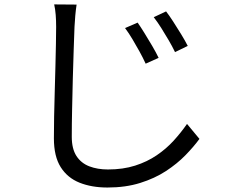

<svg xmlns="http://www.w3.org/2000/svg" viewBox="-20 -793 1040 871"><path d="M604.4 -690.4Q616.9 -672.7 634.7 -644Q652.5 -615.3 670.3 -585Q688 -554.8 699.6 -530.6L640.8 -504.1Q628.4 -531.2 612.8 -559.5Q597.2 -587.9 580.7 -615.4Q564.3 -643 547.3 -665.7ZM733.4 -741.3Q747 -723.9 765.3 -695.7Q783.6 -667.6 801.8 -637.7Q820 -607.9 831.7 -584.7L774 -556.6Q761.3 -583.1 744.9 -611Q728.6 -639 711.5 -666.1Q694.3 -693.3 677.4 -715ZM327.5 -772.2Q323.7 -747.2 321.5 -721.9Q319.4 -696.5 318 -671.4Q316.6 -629.4 314.3 -567.4Q312 -505.4 310.3 -435.7Q308.6 -366 307.1 -297.2Q305.6 -228.4 305.6 -172.7Q305.6 -118 326.8 -85.3Q348.1 -52.7 385.3 -38.4Q422.4 -24.2 469.8 -24.2Q538.2 -24.2 593 -41.7Q647.8 -59.2 690.9 -88.6Q734.1 -117.9 767.8 -154.9Q801.4 -191.9 828.4 -230.8L884.8 -162.9Q858.9 -127.5 821.3 -88.9Q783.6 -50.2 732.7 -16.9Q681.8 16.3 615.7 37Q549.7 57.7 467.6 57.7Q395.9 57.7 341 35.8Q286.2 14 255.3 -34.9Q224.5 -83.7 224.5 -165.2Q224.5 -210 225.5 -264.5Q226.5 -319 228.3 -377.1Q230.1 -435.1 231.4 -490.6Q232.7 -546.1 233.7 -593.2Q234.7 -640.3 234.7 -671.4Q234.7 -699.6 232.7 -725.4Q230.7 -751.2 225.8 -773Z"/></svg>

Font: Noto Sans SC Thin
Style: Regular
Weight: 100
Designer: Ryoko NISHIZUKA 西塚涼子 (kana, bopomofo & ideographs); Paul D. Hunt (Latin, Greek & Cyrillic); Sandoll Communications 산돌커뮤니
Foundry: Adobe
Version: Version 2.004-H2;hotconv 1.0.118;makeotfexe 2.5.65603